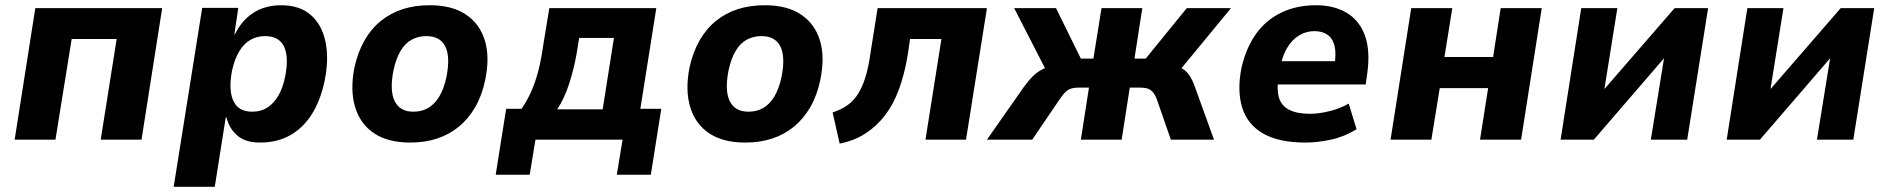

<svg xmlns="http://www.w3.org/2000/svg" viewBox="-20 -534 7220 734"><path d="M36 0 115 -503H600L521 0H365L426 -385H254L192 0Z M644 180 753 -504H891L876 -403H878Q898 -443 925.5 -467.5Q953 -492 985.5 -503Q1018 -514 1054 -514Q1126 -514 1168.5 -476.5Q1211 -439 1224.5 -373.5Q1238 -308 1221 -225Q1205 -149 1171.5 -96.5Q1138 -44 1088.5 -16.5Q1039 11 974 11Q918 11 887 -16Q856 -43 846 -85H843L801 180ZM944 -107Q977 -107 1001 -122Q1025 -137 1043 -166.5Q1061 -196 1070 -241Q1085 -315 1066 -355.5Q1047 -396 993 -396Q963 -396 938 -382Q913 -368 895 -338.5Q877 -309 867 -264Q853 -190 872 -148.5Q891 -107 944 -107Z M1548 11Q1463 11 1410 -24.5Q1357 -60 1337.5 -125Q1318 -190 1335 -276Q1348 -335 1373.5 -379.5Q1399 -424 1436 -454Q1473 -484 1519.5 -499Q1566 -514 1623 -514Q1708 -514 1761 -478.5Q1814 -443 1833.5 -379.5Q1853 -316 1835 -229Q1823 -170 1797 -125Q1771 -80 1734.5 -50Q1698 -20 1651.5 -4.5Q1605 11 1548 11ZM1560 -107Q1592 -107 1616.5 -121Q1641 -135 1659 -164.5Q1677 -194 1687 -241Q1702 -318 1682 -357Q1662 -396 1610 -396Q1580 -396 1555 -383Q1530 -370 1512 -340.5Q1494 -311 1484 -264Q1469 -187 1489 -147Q1509 -107 1560 -107Z M1875 134 1915 -118H1974Q1995 -149 2010.5 -183.5Q2026 -218 2037.5 -261.5Q2049 -305 2057 -363L2080 -503H2489L2428 -118H2508L2468 134H2338L2360 0H2027L2005 134ZM2110 -116H2284L2327 -389H2194L2184 -327Q2174 -270 2155.5 -213Q2137 -156 2110 -116Z M2829 11Q2744 11 2691 -24.5Q2638 -60 2618.5 -125Q2599 -190 2616 -276Q2629 -335 2654.5 -379.5Q2680 -424 2717 -454Q2754 -484 2800.5 -499Q2847 -514 2904 -514Q2989 -514 3042 -478.5Q3095 -443 3114.5 -379.5Q3134 -316 3116 -229Q3104 -170 3078 -125Q3052 -80 3015.5 -50Q2979 -20 2932.5 -4.5Q2886 11 2829 11ZM2841 -107Q2873 -107 2897.5 -121Q2922 -135 2940 -164.5Q2958 -194 2968 -241Q2983 -318 2963 -357Q2943 -396 2891 -396Q2861 -396 2836 -383Q2811 -370 2793 -340.5Q2775 -311 2765 -264Q2750 -187 2770 -147Q2790 -107 2841 -107Z M3190 15 3163 -104Q3196 -115 3220 -132Q3244 -149 3260.5 -175.5Q3277 -202 3288.5 -239Q3300 -276 3307 -326L3335 -503H3753L3673 0H3518L3579 -385H3459L3450 -323Q3438 -251 3417 -193.5Q3396 -136 3364 -94Q3332 -52 3289 -24Q3246 4 3190 15Z M3753 0 3893 -200Q3911 -225 3928.5 -242.5Q3946 -260 3969 -271Q3992 -282 4023 -286L3991 -242L3857 -503H4017L4112 -310H4160L4191 -503H4347L4317 -310H4360L4517 -503H4686L4471 -242L4454 -287Q4482 -282 4498.5 -272.5Q4515 -263 4526.5 -246.5Q4538 -230 4548 -202L4621 0H4456L4404 -150Q4398 -168 4389.5 -179Q4381 -190 4369.5 -194.5Q4358 -199 4338 -199H4299L4268 0H4112L4143 -199H4103Q4085 -199 4072.5 -194.5Q4060 -190 4050 -179Q4040 -168 4028 -150L3926 0Z M4971 11Q4868 11 4808 -24Q4748 -59 4728.5 -123.5Q4709 -188 4726 -274Q4743 -350 4781 -403.5Q4819 -457 4877.5 -485.5Q4936 -514 5011 -514Q5079 -514 5127.5 -485.5Q5176 -457 5197.5 -399.5Q5219 -342 5207 -254L5201 -211H4842L4856 -300H5097L5081 -281Q5089 -329 5082 -358Q5075 -387 5055 -401Q5035 -415 5005 -415Q4973 -415 4946 -398.5Q4919 -382 4900 -350Q4881 -318 4873 -270L4868 -244Q4860 -194 4869 -162Q4878 -130 4908 -114.5Q4938 -99 4988 -99Q5022 -99 5062.5 -109Q5103 -119 5136 -138L5166 -40Q5119 -11 5067.5 0Q5016 11 4971 11Z M5296 0 5375 -503H5532L5502 -316H5688L5717 -503H5874L5795 0H5638L5669 -197H5484L5452 0Z M5946 0 6025 -503H6163L6111 -178H6100L6382 -503H6510L6430 0H6291L6344 -327H6355L6073 0Z M6581 0 6660 -503H6798L6746 -178H6735L7017 -503H7145L7065 0H6926L6979 -327H6990L6708 0Z"/></svg>

Font: Nunito Sans 7pt SemiCondensed ExtraBold
Style: Italic
Weight: 800
Width: 4
Italic angle: -9°
Designer: Vernon Adams
Foundry: Vernon Adams
Version: Version 3.101;gftools[0.9.27]